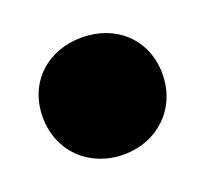

<svg xmlns="http://www.w3.org/2000/svg" viewBox="-61 -318 425 398"><g transform="rotate(-20 152.0 -119.0)"><path d="M152 10C227 10 284 -44 284 -120C284 -197 227 -248 152 -248C77 -248 20 -197 20 -120C20 -44 77 10 152 10Z"/></g></svg>

Font: Chess Sans Black
Style: Regular
Weight: 900
Designer: Wolf Bōese
Foundry: Wolf Bōese
Version: Version 7.223;Glyphs 3.3 (3306)